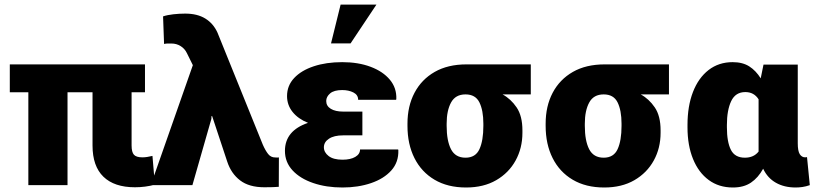

<svg xmlns="http://www.w3.org/2000/svg" viewBox="-20 -810 3577 840"><path d="M570.3 9.3Q480 9.3 432.4 -36.9Q384.8 -83 384.8 -173.3V-406.2H275.4V0H104V-406.2H22.9V-528.3H614.3V-406.2H555.7V-173.8Q555.7 -144.5 565.9 -133.1Q576.2 -121.6 603 -121.6Q621.6 -121.6 647 -127.9L657.7 -2Q615.2 9.3 570.3 9.3Z M1136.7 9.3Q1069.8 9.3 1030.5 -20.8Q991.2 -50.8 974.1 -103L908.2 -301.8L905.3 -302.2L904.8 -290L821.8 0H639.6L823.7 -524.9L797.9 -577.1Q788.6 -596.7 770.5 -608.2Q752.4 -619.6 730 -619.6Q718.8 -619.6 712.9 -619.6Q707 -619.6 697.8 -617.7L693.4 -738.3Q711.9 -744.6 738.8 -747.6Q765.6 -750.5 790 -750.5Q843.3 -750.5 878.4 -728.8Q913.6 -707 931.6 -667L1129.9 -176.8Q1141.1 -151.4 1153.1 -136.2Q1165 -121.1 1184.1 -121.1Q1189.5 -121.1 1192.6 -120.8Q1195.8 -120.6 1200.2 -121.1L1199.7 7.3Q1176.8 9.3 1136.7 9.3Z M1478.5 10.3Q1407.2 10.3 1350.1 -9.3Q1293 -28.8 1259.8 -64.7Q1226.6 -100.6 1226.6 -149.9Q1226.6 -238.3 1327.6 -272.5Q1284.2 -290 1260 -320.3Q1235.8 -350.6 1235.8 -389.6Q1235.8 -435.5 1267.1 -468.8Q1298.3 -502 1352.8 -520Q1407.2 -538.1 1477.1 -538.1Q1547.4 -538.1 1601.3 -517.8Q1655.3 -497.6 1685.5 -461.4Q1715.8 -425.3 1713.9 -376.5L1712.9 -373.5H1546.9Q1546.9 -395 1526.1 -405.5Q1505.4 -416 1477.1 -416Q1441.4 -416 1424.3 -401.4Q1407.2 -386.7 1407.2 -368.2Q1407.2 -346.2 1427.2 -334Q1447.3 -321.8 1481 -321.8H1565.4V-217.8H1481Q1441.4 -217.8 1419.2 -203.1Q1397 -188.5 1397 -165.5Q1397 -143.6 1417.7 -127.4Q1438.5 -111.3 1478.5 -111.3Q1513.2 -111.3 1534.2 -123.5Q1555.2 -135.7 1555.2 -156.2H1721.7L1722.7 -153.3Q1724.6 -100.6 1691.9 -64.2Q1659.2 -27.8 1603 -8.8Q1546.9 10.3 1478.5 10.3ZM1428.2 -620.1 1470.2 -790H1627L1513.7 -620.1Z M2019 10.3Q1938.5 10.3 1881.1 -23.7Q1823.7 -57.6 1793.2 -118.4Q1762.7 -179.2 1762.7 -259.3V-269Q1762.7 -345.7 1793.5 -404.1Q1824.2 -462.4 1881.8 -495.4Q1939.5 -528.3 2020.5 -528.3H2302.2V-397H2178.7Q2214.8 -377.4 2240.2 -340.1Q2265.6 -302.7 2265.6 -239.3V-229Q2265.6 -162.1 2235.8 -107.9Q2206.1 -53.7 2150.9 -21.7Q2095.7 10.3 2019 10.3ZM2016.6 -120.1Q2060.5 -120.1 2077.6 -157.5Q2094.7 -194.8 2094.7 -259.3V-269Q2094.7 -327.1 2077.4 -362.1Q2060.1 -397 2016.6 -397Q1972.7 -397 1953.4 -361.6Q1934.1 -326.2 1934.1 -269V-259.3Q1934.1 -194.3 1953.1 -157.2Q1972.2 -120.1 2016.6 -120.1Z M2623.5 10.3Q2543 10.3 2485.6 -23.7Q2428.2 -57.6 2397.7 -118.4Q2367.2 -179.2 2367.2 -259.3V-269Q2367.2 -345.7 2397.9 -404.1Q2428.7 -462.4 2486.3 -495.4Q2543.9 -528.3 2625 -528.3H2906.7V-397H2783.2Q2819.3 -377.4 2844.7 -340.1Q2870.1 -302.7 2870.1 -239.3V-229Q2870.1 -162.1 2840.3 -107.9Q2810.5 -53.7 2755.4 -21.7Q2700.2 10.3 2623.5 10.3ZM2621.1 -120.1Q2665 -120.1 2682.1 -157.5Q2699.2 -194.8 2699.2 -259.3V-269Q2699.2 -327.1 2681.9 -362.1Q2664.6 -397 2621.1 -397Q2577.1 -397 2557.9 -361.6Q2538.6 -326.2 2538.6 -269V-259.3Q2538.6 -194.3 2557.6 -157.2Q2576.7 -120.1 2621.1 -120.1Z M3186.5 10.3Q3125 10.3 3080.6 -22.5Q3036.1 -55.2 3012 -114.5Q2987.8 -173.8 2987.8 -252.9V-263.2Q2987.8 -345.7 3011.7 -407.5Q3035.6 -469.2 3080.1 -503.7Q3124.5 -538.1 3185.5 -538.1Q3229 -538.1 3258.1 -519.5Q3287.1 -501 3308.1 -467.3L3320.3 -527.3H3470.2V-183.1Q3470.2 -149.4 3479 -135.5Q3487.8 -121.6 3502.9 -121.6Q3507.8 -121.6 3510.7 -122.6L3522.9 0Q3505.9 5.9 3490.7 8.1Q3475.6 10.3 3460.9 10.3Q3411.1 10.3 3374.5 -10.5Q3337.9 -31.2 3318.8 -71.8Q3296.9 -32.2 3265.4 -11Q3233.9 10.3 3186.5 10.3ZM3238.8 -120.1Q3277.8 -120.1 3298.8 -147V-375.5Q3278.8 -407.2 3240.7 -407.2Q3197.8 -407.2 3179 -367.7Q3160.2 -328.1 3160.2 -263.2V-252.9Q3160.2 -189.5 3177.5 -154.8Q3194.8 -120.1 3238.8 -120.1Z"/></svg>

Font: Roboto Slab Black
Style: Regular
Weight: 900
Designer: Google
Version: Version 2.000; ttfautohint (v1.8.1.43-b0c9)